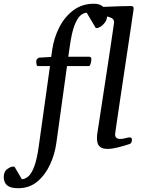

<svg xmlns="http://www.w3.org/2000/svg" viewBox="-145 -788 768 1024"><path d="M-47.4 215.8Q-78.1 215.8 -95 207.8Q-111.8 199.7 -118.4 186Q-125 172.4 -125 156.2Q-125 127 -106.7 113.8Q-88.4 100.6 -75.7 100.6Q-73.7 100.6 -71 100.6Q-68.4 100.6 -67.4 101.6L-28.3 168Q-10.3 167 6.6 152.3Q23.4 137.7 37.8 99.6Q52.2 61.5 62 -9.8L121.6 -435.5H57.1Q51.3 -436 49.8 -444.8Q48.3 -453.6 48.3 -459.5Q48.3 -468.8 53.2 -473.6Q58.1 -478.5 63 -480.5L127.9 -484.4L133.8 -524.9Q143.1 -586.9 171.4 -642.6Q199.7 -698.2 246.3 -733.2Q293 -768.1 356 -768.1Q389.6 -768.1 407.7 -749.8Q425.8 -731.4 425.8 -702.6Q425.8 -683.6 415.5 -669.2Q405.3 -654.8 392.3 -646.5Q379.4 -638.2 370.6 -638.2Q365.2 -638.2 365.2 -639.6L317.4 -720.2Q302.7 -720.2 285.9 -707Q269 -693.8 253.4 -655.5Q237.8 -617.2 227.1 -540.5L219.2 -485.4H332.5Q342.3 -484.4 342.3 -473.1Q342.3 -464.4 339.1 -451.2Q335.9 -438 330.6 -435.5H212.4L155.8 -27.3Q147.5 34.7 121.6 90.3Q95.7 146 53.5 180.9Q11.2 215.8 -47.4 215.8ZM373 -69.3Q374.5 -79.6 380.1 -116.2Q385.7 -152.8 394 -206.5Q402.3 -260.3 411.6 -321.8Q420.9 -383.3 430.2 -443.6Q439.5 -503.9 446.8 -554Q454.1 -604 458.7 -635Q463.4 -666 463.4 -668Q463.4 -684.6 451.2 -691.2Q439 -697.8 423.3 -700.7Q407.7 -703.6 395.5 -708.3Q383.3 -712.9 383.3 -725.1Q383.3 -729.5 387.2 -740Q391.1 -750.5 398.9 -751Q448.2 -753.4 491.5 -754.6Q534.7 -755.9 555.7 -755.9Q559.6 -755.9 563.7 -752.9Q567.9 -750 567.9 -741.2Q567.9 -740.7 563.7 -712.4Q559.6 -684.1 552.5 -636.7Q545.4 -589.4 536.6 -530.3Q527.8 -471.2 518.3 -408.2Q508.8 -345.2 500 -285.9Q491.2 -226.6 484.1 -178.7Q477.1 -130.9 472.9 -102.1Q468.8 -73.2 468.8 -71.8Q468.8 -61 474.9 -54Q481 -46.9 497.6 -46.9Q507.8 -46.9 523.4 -51Q539.1 -55.2 546.4 -55.2Q550.8 -55.2 554.7 -53.2Q558.6 -51.3 558.6 -40.5Q558.6 -34.7 555.9 -28.6Q553.2 -22.5 546.4 -20Q512.7 -8.8 481.2 -1.2Q449.7 6.3 431.6 6.3Q403.3 6.3 390.9 -3.2Q378.4 -12.7 375.2 -25.9Q372.1 -39.1 372.1 -49.8Q372.1 -58.1 372.6 -63.7Q373 -69.3 373 -69.3Z"/></svg>

Font: Gelasio
Style: Italic
Weight: 400
Italic angle: -8.5°
Designer: Eben Sorkin
Foundry: Eben Sorkin
Version: Version 1.008